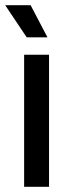

<svg xmlns="http://www.w3.org/2000/svg" viewBox="-21 -720 276 740"><path d="M162 -576 97 -700H-1L82 -576ZM72 0H168V-509H72Z"/></svg>

Font: Arthouse Owned Medium
Style: Regular
Weight: 500
Designer: Jeremy Tribby
Foundry: Tribby Type
Version: Version 1.000;PS 001.000;hotconv 1.0.88;makeotf.lib2.5.64775